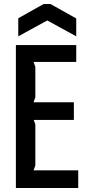

<svg xmlns="http://www.w3.org/2000/svg" viewBox="-20 -947 444 967"><path d="M158 -320 150 -343H352V-432H149L158 -457V-610L149 -635H364V-720H60V0H374V-89H149L158 -114ZM200 -927 72 -855V-764L218 -844L364 -764V-854L234 -927Z"/></svg>

Font: Economica
Style: Bold
Weight: 700
Designer: Vicente Lamonaca
Foundry: Vicente Lamonaca
Version: Version 1.100